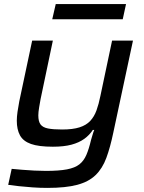

<svg xmlns="http://www.w3.org/2000/svg" viewBox="-20 -708 701 937"><path d="M211 209Q176 209 139.5 206.5Q103 204 71.5 200.5Q40 197 20 194L37 116Q58 118 87.5 120.5Q117 123 148 124.5Q179 126 204 126Q268 126 307 118.5Q346 111 367.5 94Q389 77 401.5 48Q414 19 424 -24Q428 -37 432 -51Q436 -65 440 -74H433Q417 -49 391.5 -30.5Q366 -12 329 -2Q292 8 238 8Q169 8 131 -5.5Q93 -19 77.5 -47.5Q62 -76 62 -119Q62 -138 65.5 -162.5Q69 -187 74 -213L137 -510H238L178 -224Q175 -208 171 -184Q167 -160 167 -145Q167 -115 178 -100.5Q189 -86 214.5 -81Q240 -76 283 -76Q335 -76 368 -86.5Q401 -97 420.5 -118Q440 -139 451 -169.5Q462 -200 470 -240L527 -510H629L533 -61Q518 11 499 62.5Q480 114 446.5 146.5Q413 179 357 194Q301 209 211 209ZM235 -614 252 -688H595L579 -614Z"/></svg>

Font: Saira Expanded Medium
Style: Italic
Weight: 500
Width: 7
Italic angle: -12°
Designer: Hector Gatti with collaboration of the Omnibus-Type team
Foundry: Omnibus-Type
Version: Version 1.101